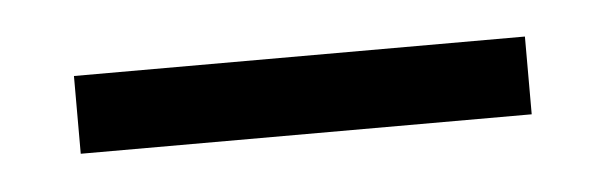

<svg xmlns="http://www.w3.org/2000/svg" viewBox="-23 -351 387 123"><g transform="rotate(-5 170.5 -290.0)"><path d="M26 -265V-315H316V-265Z"/></g></svg>

Font: Exo Thin Light
Style: Regular
Weight: 300
Version: Version 2.000